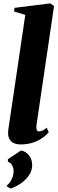

<svg xmlns="http://www.w3.org/2000/svg" viewBox="-20 -837 338 1128"><path d="M193.5 -96Q193 -77.5 197.2 -71.2Q201.5 -65 209.5 -65Q218 -65 229 -69.5Q240 -74 254 -87L266.5 -60.5Q248.5 -39.5 224 -23.2Q199.5 -7 168.8 2.2Q138 11.5 100.5 11.5Q80 11.5 63.5 4.8Q47 -2 37.2 -17Q27.5 -32 27.5 -56Q27.5 -61 28.2 -68.5Q29 -76 30.2 -85.2Q31.5 -94.5 33 -103L128.5 -749.5L62 -770L66 -791L275 -817L297.5 -802ZM42.5 271 20.5 258.5V252.5Q40 236 50 213.2Q60 190.5 60 167Q60 151 51.8 135Q43.5 119 26.5 113.5V98L104 47Q133 53 151 76.5Q169 100 169 134Q169 163.5 151.8 190.2Q134.5 217 105.8 238Q77 259 42.5 271Z"/></svg>

Font: Merriweather 120pt Black
Style: Italic
Weight: 900
Italic angle: -7.8°
Version: Version 2.101